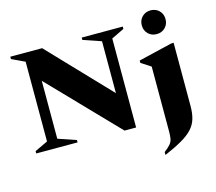

<svg xmlns="http://www.w3.org/2000/svg" viewBox="-127 -876 1422 1265"><g transform="rotate(-15 584.0 -243.0)"><path d="M30 0V-16L119 -58V-602L30 -644V-660H247L640 -248V-602L517 -644V-660H797V-644L710 -602V5H631L189 -453V-58L312 -16V0ZM1001 -554Q966 -554 943 -577Q920 -600 920 -635Q920 -670 943 -693Q966 -716 1001 -716Q1036 -716 1059 -693Q1082 -670 1082 -635Q1082 -600 1059 -577Q1036 -554 1001 -554ZM850 230V210Q879 188 892.5 171.5Q906 155 909.5 135.5Q913 116 913 86V-356L847 -399V-415L1077 -470H1093V-39Q1093 11 1082 48Q1071 85 1044 114.5Q1017 144 969.5 171.5Q922 199 850 230Z"/></g></svg>

Font: Spectral SC ExtraBold
Style: Regular
Weight: 800
Designer: Jean-Baptiste Levee
Foundry: Production Type
Version: Version 2.001